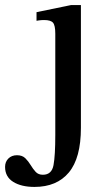

<svg xmlns="http://www.w3.org/2000/svg" viewBox="-121 -502 419 757"><path d="M15 235Q-37 235 -69 215Q-101 195 -101 156Q-101 136 -88 123Q-75 110 -54 110Q-33 110 -21 122Q-9 134 0 149Q9 164 19.5 175.5Q30 187 48 187Q83 187 90 149Q97 111 97 30V-369Q97 -402 88 -412.5Q79 -423 53 -423Q41 -423 32 -421.5Q23 -420 23 -420V-454L159 -482H198V2Q198 121 150.5 178Q103 235 15 235Z"/></svg>

Font: STIX Two Text Medium
Style: Regular
Weight: 500
Designer: Ross Mills, John Hudson & Paul Hanslow, Tiro Typeworks Ltd; with prior portions MicroPress Inc., and Coen Hoffman.
Foundry: Tiro Typeworks Ltd
Version: Version 2.13 b171